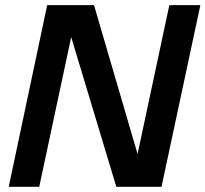

<svg xmlns="http://www.w3.org/2000/svg" viewBox="-20 -723 795 743"><path d="M13.7 0 162.6 -703.1H343.8L530.8 -64L498.5 -62L635.3 -703.1H755.4L605 0H430.2L236.3 -643.1L269.5 -645L131.8 0Z"/></svg>

Font: Schibsted Grotesk SemiBold
Style: Italic
Weight: 600
Italic angle: -12°
Designer: Bakken & Baeck AS, Henrik Kongsvoll
Foundry: Schibsted ASA
Version: Version 1.100;gftools[0.9.25]